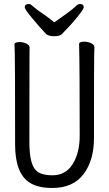

<svg xmlns="http://www.w3.org/2000/svg" viewBox="-20 -916 540 954"><path d="M240 18Q169 18 128 -8Q55 -54 55 -198Q55 -618 53.5 -648Q52 -678 52 -695Q52 -707 78 -707Q94 -707 110.5 -699.5Q127 -692 127 -680Q127 -668 126.5 -639Q126 -610 126 -210Q126 -150 136 -113Q146 -76 170 -60.5Q194 -45 240 -45Q306 -45 341 -100.5Q376 -156 376 -242Q376 -595 373 -697Q373 -709 399 -709Q415 -709 432 -701.5Q449 -694 449 -682Q449 -670 448 -645Q447 -620 447 -230Q447 -119 395 -50.5Q343 18 240 18ZM248 -736Q224 -736 210 -746Q176 -782 139.5 -826Q103 -870 103 -880Q103 -896 123 -896Q132 -896 137 -890Q161 -869 192.5 -848Q224 -827 250 -805Q282 -828 311 -848.5Q340 -869 362 -890Q369 -896 379 -896Q396 -896 396 -880Q396 -875 385 -858Q347 -807 301 -761L289 -748Q279 -736 248 -736Z"/></svg>

Font: LXGW WenKai Mono TC
Style: Regular
Weight: 400
Designer: LXGW / Fontworks Inc.
Foundry: LXGW / Fontworks Inc.
Version: Version 1.330